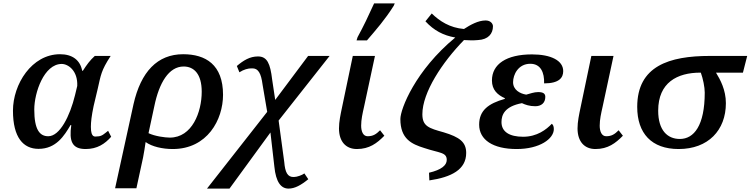

<svg xmlns="http://www.w3.org/2000/svg" viewBox="-20 -864 4402 1126"><path d="M206 9C309 9 357 -68 394 -131L398 -130C385 -38 401 10 482 10C550 10 595 -20 632 -62L614 -97C592 -80 578 -64 551 -64C538 -64 513 -52 513 -120C513 -148 517 -185 529 -242L553 -343C572 -425 572 -448 629 -536H536C507 -510 488 -483 466 -449H462C450 -512 404 -546 332 -546C166 -546 56 -370 56 -215C56 -57 117 9 206 9ZM263 -65C213 -65 181 -103 181 -222C181 -320 238 -489 342 -489C380 -489 437 -449 433 -360L420 -306C390 -183 331 -65 263 -65Z M655 240H780L819 60C826 23 828 9 834 -31C871 -4 933 10 993 10C1196 10 1288 -162 1288 -308C1288 -485 1186 -546 1054 -546C903 -546 806 -443 763 -253ZM976 -57C948 -57 888 -65 851 -83L885 -241C913 -378 970 -474 1057 -474C1117 -474 1163 -431 1163 -326C1163 -207 1107 -57 976 -57Z M1194 242H1326L1566 -87L1589 113C1598 204 1628 242 1672 242C1709 242 1745 222 1788 187L1765 153C1752 163 1722 174 1704 174C1666 176 1652 146 1647 86L1614 -157L1913 -536H1787L1594 -278L1576 -398C1565 -491 1547 -533 1493 -533C1445 -533 1408 -510 1369 -477L1384 -440C1410 -457 1436 -463 1453 -463C1495 -466 1511 -435 1520 -367L1547 -208Z M2071 -627H2132C2186 -690 2238 -749 2289 -830L2295 -844H2174C2137 -763 2115 -716 2077 -646ZM2073 10C2146 10 2191 -24 2234 -68L2209 -100C2186 -77 2168 -65 2136 -65C2109 -65 2098 -94 2098 -127C2098 -163 2106 -198 2115 -238L2179 -536H2049L1986 -235C1977 -192 1968 -151 1968 -111C1968 -33 2009 10 2073 10Z M2498 194C2627 175 2714 131 2714 33C2714 -31 2675 -60 2582 -88C2496 -112 2457 -123 2457 -194C2457 -322 2574 -499 2701 -629C2723 -628 2755 -626 2783 -629C2844 -632 2871 -667 2871 -710C2871 -724 2858 -744 2828 -744C2784 -744 2738 -718 2701 -694C2618 -701 2558 -740 2512 -785L2475 -739C2525 -685 2580 -656 2650 -644C2416 -451 2328 -225 2328 -166C2328 -49 2394 -19 2468 4C2557 34 2600 28 2600 74C2600 105 2569 132 2496 149Z M3010 10C3145 10 3228 -50 3228 -107C3228 -125 3222 -134 3216 -138C3184 -104 3129 -62 3048 -62C2968 -62 2921 -91 2921 -148C2921 -191 2940 -240 3041 -259C3060 -250 3085 -241 3119 -241C3154 -241 3178 -260 3178 -296C3178 -316 3164 -324 3136 -324C3112 -324 3089 -315 3066 -309C3029 -315 2989 -337 2989 -382C2989 -426 3019 -490 3090 -490C3151 -490 3173 -439 3171 -375C3259 -375 3283 -408 3283 -447C3283 -509 3211 -545 3100 -545C2950 -545 2865 -488 2865 -392C2865 -337 2898 -307 2941 -288L2940 -284C2845 -257 2790 -217 2790 -133C2790 -44 2871 10 3010 10Z M3472 10C3545 10 3590 -24 3633 -68L3608 -100C3585 -77 3567 -65 3535 -65C3508 -65 3497 -94 3497 -127C3497 -163 3505 -198 3514 -238L3578 -536H3448L3385 -235C3376 -192 3367 -151 3367 -111C3367 -33 3408 10 3472 10Z M3960 10C4133 10 4237 -100 4237 -259C4237 -337 4204 -397 4179 -438H4337L4362 -536H4143C3905 -536 3717 -477 3717 -237C3717 -82 3801 10 3960 10ZM3967 -49C3894 -49 3840 -100 3840 -215C3840 -380 3952 -438 4087 -438H4090C4103 -402 4113 -353 4113 -321C4113 -128 4050 -49 3967 -49Z"/></svg>

Font: Noto Serif Semi
Style: Italic
Weight: 600
Italic angle: -12°
Designer: Monotype Design Team
Foundry: Monotype Imaging Inc.
Version: Version 1.901